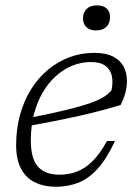

<svg xmlns="http://www.w3.org/2000/svg" viewBox="-20 -702 524 732"><path d="M326.5 -465.5Q289.5 -465.5 255.2 -451.5Q221 -437.5 192.2 -411.2Q163.5 -385 142.2 -348.2Q121 -311.5 109.2 -265.5Q97.5 -219.5 97.5 -166.5Q97.5 -97 125 -66.5Q152.5 -36 206 -36Q242 -36 272.8 -47.5Q303.5 -59 332 -86.8Q360.5 -114.5 388 -164.5H418.5Q386 -95 350.8 -57Q315.5 -19 276.5 -4.5Q237.5 10 194 10Q147.5 10 113.2 -6.8Q79 -23.5 60.2 -58.8Q41.5 -94 41.5 -149Q41.5 -211 56.5 -264.8Q71.5 -318.5 98.5 -361.8Q125.5 -405 162.8 -436Q200 -467 244.8 -483.8Q289.5 -500.5 339.5 -500.5Q382.5 -500.5 409.8 -487Q437 -473.5 450.5 -449.5Q464 -425.5 464 -393Q464 -371.5 457.8 -347.8Q451.5 -324 439.5 -301.5Q402.5 -290.5 363 -280Q323.5 -269.5 281 -260Q238.5 -250.5 192 -241.2Q145.5 -232 95 -223L96 -253.5Q162.5 -266.5 210.8 -277.8Q259 -289 292.2 -298.8Q325.5 -308.5 347.2 -318Q369 -327.5 382.5 -337Q396 -346.5 405 -357.5Q411.5 -387.5 406.5 -411.8Q401.5 -436 382.2 -450.8Q363 -465.5 326.5 -465.5ZM345.5 -586Q323 -586 309.8 -598.2Q296.5 -610.5 296.5 -632Q296.5 -655 310.5 -668.2Q324.5 -681.5 350 -681.5Q373 -681.5 386.2 -670Q399.5 -658.5 399.5 -636.5Q399.5 -613.5 385.5 -599.8Q371.5 -586 345.5 -586Z"/></svg>

Font: Newsreader 9pt Light
Style: Italic
Weight: 300
Italic angle: -17°
Designer: Hugues Gentile
Foundry: Production Type
Version: Version 1.003